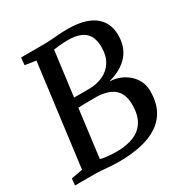

<svg xmlns="http://www.w3.org/2000/svg" viewBox="-173 -889 995 1035"><g transform="rotate(-30 324.0 -371.0)"><path d="M272.5 8Q249 8 222 6Q195 4 170 2Q145 0 126 0H3L7 -41.5L78 -54.5L159.5 -687L91.5 -697.5L96 -743H233.5Q263.5 -743 287.8 -745Q312 -747 336.2 -748.8Q360.5 -750.5 389.5 -750.5Q451.5 -750.5 493.5 -737.5Q535.5 -724.5 560.8 -702.5Q586 -680.5 597.5 -652.2Q609 -624 610 -593.5Q612 -513.5 568.5 -464Q525 -414.5 443.5 -393Q490.5 -391 527.8 -370.2Q565 -349.5 586.8 -316Q608.5 -282.5 609 -241Q609.5 -173.5 586 -126.2Q562.5 -79 518.2 -49.2Q474 -19.5 411.8 -5.8Q349.5 8 272.5 8ZM291.5 -45.5Q351 -45.5 396 -63.8Q441 -82 465.2 -122.5Q489.5 -163 488 -229Q487 -293.5 447.8 -324.8Q408.5 -356 332.5 -356Q294.5 -356 270.5 -355.5Q246.5 -355 228 -354L190 -56.5Q201.5 -52.5 220.2 -50Q239 -47.5 258.5 -46.5Q278 -45.5 291.5 -45.5ZM235.5 -413Q258.5 -412.5 282.2 -412.8Q306 -413 328 -413Q376 -413 415.2 -430.8Q454.5 -448.5 477.8 -486Q501 -523.5 499.5 -582Q498.5 -620 483.8 -646Q469 -672 438.5 -685Q408 -698 360.5 -698Q351 -698 334.8 -697.2Q318.5 -696.5 301.2 -694.8Q284 -693 271.5 -691Z"/></g></svg>

Font: Merriweather Light 18pt Medium
Style: Italic
Weight: 500
Italic angle: -7.8°
Version: Version 2.101